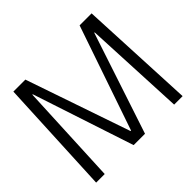

<svg xmlns="http://www.w3.org/2000/svg" viewBox="-188 -1077 1314 1314"><g transform="rotate(-45 468.5 -420.5)"><path d="M50 0 90 -841H206L466 -83H471L731 -841H847L887 0H805L770 -734H766L523 0H413L171 -734H167L133 0Z"/></g></svg>

Font: Matangi Medium
Style: Regular
Weight: 500
Designer: Prashant Pant
Foundry: The Graphic Ant
Version: Version 3.002